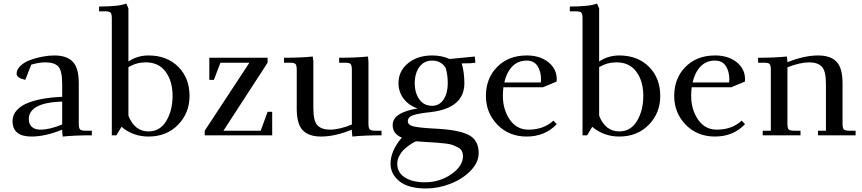

<svg xmlns="http://www.w3.org/2000/svg" viewBox="-20 -766 4883 1087"><path d="M51 -81Q51 -116 76 -143Q101 -170 143.5 -185.5Q186 -201 233 -208.5Q280 -216 332 -218V-290Q332 -367 309.5 -390Q287 -413 238 -413Q201 -413 157 -400L123 -314Q74 -325 74 -348Q74 -373 96.5 -394Q119 -415 152.5 -427Q186 -439 221.5 -445.5Q257 -452 288 -452Q358 -452 392 -416.5Q426 -381 426 -295V-66Q426 -41 433 -33.5Q440 -26 465 -26H500V0Q405 0 335 7L332 -21V-32Q237 7 158 7Q51 7 51 -81ZM143 -91Q143 -64 160 -48Q177 -32 208 -32Q261 -32 332 -61V-191Q143 -185 143 -91Z M541 -702V-729Q653 -729 695 -746L707 -718V-418Q758 -452 821 -452Q925 -452 989 -388Q1053 -324 1053 -223Q1053 -126 988 -59.5Q923 7 821 7Q733 7 668 -48L639 0H613V-662Q613 -687 606 -694.5Q599 -702 574 -702ZM707 -111Q742 -22 821 -22Q886 -22 921.5 -81.5Q957 -141 957 -223Q957 -306 918 -359.5Q879 -413 805 -413Q753 -413 707 -386Z M1139 0V-26L1392 -411H1228L1191 -314H1165V-439H1495V-411L1245 -26H1456L1495 -133H1521V0Z M1588 -411V-439Q1681 -439 1751 -446L1754 -418V-155Q1754 -79 1778 -55.5Q1802 -32 1848 -32Q1901 -32 1972 -61V-371Q1972 -396 1965 -403.5Q1958 -411 1933 -411H1900V-439Q1993 -439 2063 -446L2066 -418V-66Q2066 -41 2073 -33.5Q2080 -26 2105 -26H2140V0Q2045 0 1975 7L1972 -21V-32Q1877 7 1798 7Q1728 7 1694 -28.5Q1660 -64 1660 -150V-371Q1660 -396 1653 -403.5Q1646 -411 1621 -411Z M2191 161Q2191 88 2255 13Q2203 -8 2203 -58Q2203 -129 2344 -152Q2294 -169 2265 -207.5Q2236 -246 2236 -295Q2236 -363 2289.5 -407.5Q2343 -452 2427 -452Q2482 -452 2525 -432L2668 -446L2671 -418V-411L2643 -408Q2609 -408 2594 -407Q2609 -356 2609 -295Q2609 -153 2416 -131Q2350 -124 2319.5 -114Q2289 -104 2289 -80Q2289 -59 2318.5 -51Q2348 -43 2439 -38Q2573 -32 2631.5 -3Q2690 26 2690 100Q2690 154 2644 201Q2598 248 2529.5 274.5Q2461 301 2393 301Q2291 301 2241 260Q2191 219 2191 161ZM2229 161Q2229 211 2272 238.5Q2315 266 2385 266Q2470 266 2535.5 220Q2601 174 2601 119Q2601 102 2594.5 89Q2588 76 2572 68Q2556 60 2541.5 54.5Q2527 49 2498 46Q2469 43 2450 41.5Q2431 40 2394 38Q2358 36 2335 34Q2331 36 2323.5 39.5Q2316 43 2298 55.5Q2280 68 2266 81.5Q2252 95 2240.5 116.5Q2229 138 2229 161ZM2426 -167Q2468 -167 2491.5 -203Q2515 -239 2515 -295Q2515 -342 2503 -382Q2477 -423 2427 -423Q2380 -423 2354 -386.5Q2328 -350 2328 -295Q2328 -240 2354 -203.5Q2380 -167 2426 -167Z M2731 -223Q2731 -323 2795 -387.5Q2859 -452 2962 -452Q3037 -452 3084.5 -414Q3132 -376 3132 -317Q3132 -308 3131 -304L3054 -272H2830Q2827 -248 2827 -223Q2827 -146 2866 -89Q2905 -32 2972 -32Q3058 -32 3113 -83L3132 -63Q3065 7 2962 7Q2861 7 2796 -60Q2731 -127 2731 -223ZM2835 -299H3042Q3043 -305 3043 -317Q3043 -362 3023 -392.5Q3003 -423 2962 -423Q2912 -423 2880 -389.5Q2848 -356 2835 -299Z M3206 -702V-729Q3318 -729 3360 -746L3372 -718V-418Q3423 -452 3486 -452Q3590 -452 3654 -388Q3718 -324 3718 -223Q3718 -126 3653 -59.5Q3588 7 3486 7Q3398 7 3333 -48L3304 0H3278V-662Q3278 -687 3271 -694.5Q3264 -702 3239 -702ZM3372 -111Q3407 -22 3486 -22Q3551 -22 3586.5 -81.5Q3622 -141 3622 -223Q3622 -306 3583 -359.5Q3544 -413 3470 -413Q3418 -413 3372 -386Z M3797 -223Q3797 -323 3861 -387.5Q3925 -452 4028 -452Q4103 -452 4150.5 -414Q4198 -376 4198 -317Q4198 -308 4197 -304L4120 -272H3896Q3893 -248 3893 -223Q3893 -146 3932 -89Q3971 -32 4038 -32Q4124 -32 4179 -83L4198 -63Q4131 7 4028 7Q3927 7 3862 -60Q3797 -127 3797 -223ZM3901 -299H4108Q4109 -305 4109 -317Q4109 -362 4089 -392.5Q4069 -423 4028 -423Q3978 -423 3946 -389.5Q3914 -356 3901 -299Z M4272 -411V-439Q4365 -439 4435 -446L4438 -418V-414Q4534 -452 4612 -452Q4682 -452 4716 -416.5Q4750 -381 4750 -295V-66Q4750 -41 4757 -33.5Q4764 -26 4789 -26H4824V0H4611V-26H4656V-290Q4656 -366 4632 -389.5Q4608 -413 4562 -413Q4510 -413 4438 -385V-66Q4438 -41 4445 -33.5Q4452 -26 4477 -26H4512V0H4298V-26H4344V-371Q4344 -396 4337 -403.5Q4330 -411 4305 -411Z"/></svg>

Font: Dihjauti
Style: Bold
Weight: 700
Designer: T. Christopher White
Version: Version 3.0.0